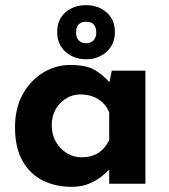

<svg xmlns="http://www.w3.org/2000/svg" viewBox="-20 -710 654 742"><path d="M256 12Q195 12 145.5 -12.5Q96 -37 67 -88Q38 -139 38 -218Q38 -292 68 -346Q98 -400 147 -429.5Q196 -459 251 -459Q315 -459 348 -438.5Q381 -418 403 -392L412 -437H542V0H402V-54Q392 -44 372.5 -28Q353 -12 324 0Q295 12 256 12ZM296 -102Q369 -102 402 -168V-275Q390 -307 360.5 -326Q331 -345 291 -345Q246 -345 213 -311.5Q180 -278 180 -225Q180 -190 196 -162Q212 -134 238.5 -118Q265 -102 296 -102ZM201 -586Q201 -634 232.5 -662Q264 -690 313 -690Q360 -690 392 -662Q424 -634 424 -586Q424 -539 392 -510Q360 -481 313 -481Q265 -481 233 -510Q201 -539 201 -586ZM274 -584Q274 -565 284.5 -554Q295 -543 313 -543Q331 -543 341.5 -554Q352 -565 352 -584Q352 -626 313 -626Q274 -626 274 -584Z"/></svg>

Font: Reem Kufi
Style: Bold
Weight: 700
Designer: Khaled Hosny
Version: Version 1.001